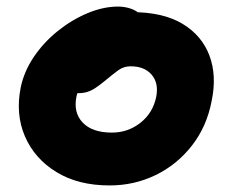

<svg xmlns="http://www.w3.org/2000/svg" viewBox="-20 -553 704 585"><path d="M314 12Q218 12 151.5 -29Q85 -70 56 -137.5Q27 -205 43 -286Q53 -335 83 -379.5Q113 -424 156 -458.5Q199 -493 247 -513Q295 -533 340 -533Q360 -533 379 -526.5Q398 -520 409.5 -506.5Q421 -493 417 -470Q408 -430 385 -399Q362 -368 308 -352Q288 -347 267.5 -332.5Q247 -318 232 -299Q217 -280 213 -259Q203 -210 232 -179.5Q261 -149 321 -149Q370 -149 408 -179Q446 -209 456 -258Q464 -300 442 -325.5Q420 -351 378 -351Q357 -351 340.5 -339Q324 -327 300 -307Q283 -293 270 -284.5Q257 -276 244.5 -272.5Q232 -269 216 -269Q197 -269 179.5 -289.5Q162 -310 171 -355Q177 -386 199.5 -415Q222 -444 253 -466.5Q284 -489 318 -502.5Q352 -516 382 -516Q477 -516 536 -480.5Q595 -445 618 -384Q641 -323 625 -246Q610 -167 564.5 -109Q519 -51 454 -19.5Q389 12 314 12Z"/></svg>

Font: Shantell Sans ExtraBold
Style: Italic
Weight: 800
Italic angle: -11°
Designer: Stephen Nixon, Anya Danilova, Shantell Martin
Foundry: Arrow Type
Version: Version 1.011;[c5ecc13dd]